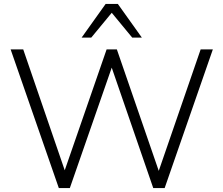

<svg xmlns="http://www.w3.org/2000/svg" viewBox="-20 -956 1136 976"><path d="M279 0 34 -705H98L325 -44H293L522 -705H574L802 -44H772L1000 -705H1062L817 0H759L538 -641H558L335 0ZM395 -765 517 -936H579L701 -765H652L548 -891L444 -765Z"/></svg>

Font: Nunito Sans 12pt Light
Style: Regular
Weight: 300
Designer: Vernon Adams
Foundry: Vernon Adams
Version: Version 3.101;gftools[0.9.27]